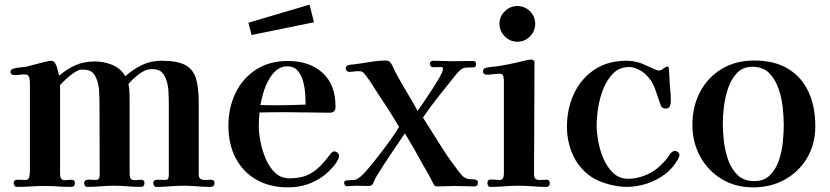

<svg xmlns="http://www.w3.org/2000/svg" viewBox="-20 -802 3581 828"><path d="M905 -12Q905 4 888 4Q859 4 830 1.5Q801 -1 772 -1Q743 -1 713.5 1.5Q684 4 654 4Q648 4 644.5 -1.5Q641 -7 641 -12Q641 -27 659 -27Q667 -27 675.5 -26.5Q684 -26 692 -26Q704 -26 706 -33.5Q708 -41 708 -51V-348Q708 -375 706.5 -407.5Q705 -440 694 -465Q685 -487 671.5 -495.5Q658 -504 635 -504Q607 -504 579 -482Q551 -460 534 -440Q538 -420 538.5 -399.5Q539 -379 539 -359Q539 -282 539 -205Q539 -128 539 -51Q539 -39 543.5 -32Q548 -25 561 -25Q568 -25 574.5 -26Q581 -27 588 -27Q603 -27 603 -12Q603 4 586 4Q558 4 529.5 1.5Q501 -1 472 -1Q443 -1 414 1.5Q385 4 356 4Q349 4 346 -1.5Q343 -7 343 -12Q343 -23 352 -25.5Q361 -28 372.5 -27Q384 -26 390 -26Q404 -26 407 -32.5Q410 -39 410 -51Q410 -125 409.5 -199.5Q409 -274 409 -348Q409 -375 407.5 -407.5Q406 -440 395 -465Q385 -488 371 -495Q357 -502 333 -502Q320 -502 301 -489.5Q282 -477 265 -461Q248 -445 239 -435Q239 -339 239 -243Q239 -147 239 -51Q239 -39 243.5 -32Q248 -25 261 -25Q268 -25 275 -26Q282 -27 289 -27Q303 -27 303 -12Q303 4 287 4Q258 4 229.5 2Q201 0 172 0Q142 0 112.5 2Q83 4 53 4Q46 4 42.5 -1.5Q39 -7 39 -12Q39 -27 56 -27Q64 -27 72.5 -26.5Q81 -26 90 -26Q104 -26 106.5 -40Q109 -54 109 -64Q109 -159 109 -254Q109 -349 109 -444Q109 -455 106 -468Q103 -481 87 -481Q76 -481 64.5 -479.5Q53 -478 42 -478Q36 -478 30.5 -481.5Q25 -485 25 -492Q25 -499 29.5 -502Q34 -505 38 -506Q51 -510 65 -511Q79 -512 92 -514Q104 -517 126.5 -523Q149 -529 171 -534.5Q193 -540 201 -540Q213 -540 218 -529Q225 -518 228 -503.5Q231 -489 235 -476Q271 -506 307 -521.5Q343 -537 390 -537Q428 -537 464.5 -522Q501 -507 520 -473Q555 -504 593 -522Q631 -540 677 -540Q746 -540 780 -521Q814 -502 825.5 -462.5Q837 -423 837 -359Q837 -282 837 -205Q837 -128 837 -51Q837 -35 845.5 -30Q854 -25 866.5 -26Q879 -27 890 -27Q905 -27 905 -12Z M1298 -351Q1298 -371 1296 -399Q1294 -427 1286.5 -453.5Q1279 -480 1263 -498Q1247 -516 1219 -516Q1192 -516 1171.5 -498.5Q1151 -481 1137 -454.5Q1123 -428 1115 -399.5Q1107 -371 1103 -349Q1120 -349 1136.5 -348.5Q1153 -348 1169 -348Q1234 -348 1298 -351ZM1442 -130Q1442 -127 1440.5 -121.5Q1439 -116 1437 -113Q1430 -97 1411 -76.5Q1392 -56 1377 -45Q1310 6 1222 6Q1143 6 1085 -27.5Q1027 -61 996 -121Q965 -181 965 -259Q965 -337 995.5 -400.5Q1026 -464 1083.5 -501.5Q1141 -539 1222 -539Q1315 -539 1371 -488Q1427 -437 1427 -342Q1427 -316 1403 -316Q1359 -316 1315 -317Q1271 -318 1227 -318Q1195 -318 1163 -318Q1131 -318 1099 -317Q1096 -287 1096 -256Q1096 -228 1103.5 -190Q1111 -152 1126.5 -116Q1142 -80 1167 -56.5Q1192 -33 1228 -33Q1273 -33 1303.5 -46Q1334 -59 1358 -83Q1382 -107 1407 -140Q1410 -144 1413.5 -146.5Q1417 -149 1422 -149Q1429 -149 1435.5 -143.5Q1442 -138 1442 -130ZM1334 -706 1065 -651 1051 -704 1315 -782Z M2041 -14Q2041 2 2025 2Q2004 2 1983 1Q1962 0 1941 0Q1922 0 1903.5 1Q1885 2 1867 2Q1857 2 1854.5 -1Q1852 -4 1848 -11Q1837 -34 1824.5 -56Q1812 -78 1799 -100Q1782 -132 1763.5 -164Q1745 -196 1726 -227Q1695 -181 1664.5 -136Q1634 -91 1605 -44Q1600 -36 1596.5 -28Q1593 -20 1589 -11Q1584 0 1570 0Q1557 0 1543 -0.5Q1529 -1 1515 -1Q1505 -1 1495.5 0Q1486 1 1475 1Q1471 1 1467.5 -3.5Q1464 -8 1464 -12Q1464 -23 1472.5 -24Q1481 -25 1489 -25Q1503 -25 1512 -27Q1521 -29 1532 -38Q1547 -50 1571 -78.5Q1595 -107 1621 -141Q1647 -175 1669 -206Q1691 -237 1701 -255Q1676 -297 1649 -339Q1622 -381 1595 -421Q1585 -438 1574 -454Q1563 -470 1550 -486Q1545 -492 1539 -493.5Q1533 -495 1525 -495Q1515 -495 1505 -493.5Q1495 -492 1485 -492Q1480 -492 1475.5 -496.5Q1471 -501 1471 -506Q1471 -518 1482 -521Q1493 -524 1503 -524Q1536 -528 1574.5 -534.5Q1613 -541 1644 -541Q1659 -541 1666 -529Q1671 -522 1675 -512.5Q1679 -503 1683 -495Q1706 -452 1731.5 -409.5Q1757 -367 1781 -324Q1789 -335 1806.5 -360.5Q1824 -386 1843 -415.5Q1862 -445 1876 -469.5Q1890 -494 1890 -502Q1890 -509 1888.5 -511Q1887 -513 1880 -513Q1873 -513 1865.5 -512.5Q1858 -512 1850 -512Q1834 -512 1834 -529Q1834 -534 1838.5 -537Q1843 -540 1847 -540Q1869 -540 1890.5 -539Q1912 -538 1934 -538Q1955 -538 1977 -538.5Q1999 -539 2020 -539Q2033 -539 2033 -525Q2033 -512 2023 -511.5Q2013 -511 2003 -511Q1996 -511 1987 -510Q1978 -509 1972 -505Q1960 -497 1951 -486Q1914 -440 1875 -391Q1836 -342 1804 -295Q1826 -260 1848.5 -224.5Q1871 -189 1893 -154Q1909 -129 1926 -106Q1943 -83 1960 -60Q1968 -50 1975.5 -42.5Q1983 -35 1995 -31Q2003 -29 2014 -29Q2025 -29 2033 -26.5Q2041 -24 2041 -14Z M2351 -12Q2351 4 2335 4Q2306 4 2276 1.5Q2246 -1 2216 -1Q2186 -1 2155.5 1.5Q2125 4 2095 4Q2088 4 2085 -1.5Q2082 -7 2082 -12Q2082 -28 2097 -28Q2107 -28 2116 -27Q2125 -26 2134 -26Q2146 -26 2149.5 -34Q2153 -42 2153 -52V-449Q2153 -459 2151 -471.5Q2149 -484 2135 -484Q2122 -484 2108 -482Q2094 -480 2080 -480Q2074 -480 2068.5 -483Q2063 -486 2063 -493Q2063 -506 2076 -510Q2087 -512 2099.5 -513.5Q2112 -515 2123 -516Q2158 -521 2191.5 -528.5Q2225 -536 2259 -544Q2262 -544 2265 -544.5Q2268 -545 2270 -545Q2285 -545 2285 -533Q2285 -413 2284 -292.5Q2283 -172 2283 -52Q2283 -34 2291 -29.5Q2299 -25 2311.5 -26Q2324 -27 2337 -27Q2351 -27 2351 -12ZM2288 -699Q2288 -668 2265.5 -645Q2243 -622 2211 -622Q2180 -622 2157 -645Q2134 -668 2134 -699Q2134 -731 2157 -753.5Q2180 -776 2211 -776Q2243 -776 2265.5 -753.5Q2288 -731 2288 -699Z M2910 -133Q2910 -129 2908 -124.5Q2906 -120 2904 -116Q2883 -77 2847.5 -50.5Q2812 -24 2769 -10Q2726 4 2683 4Q2646 4 2602 -8Q2558 -20 2526 -42Q2474 -80 2449.5 -136Q2425 -192 2425 -255Q2425 -333 2455 -397.5Q2485 -462 2542.5 -501Q2600 -540 2682 -540Q2712 -540 2739 -531Q2747 -529 2764.5 -520.5Q2782 -512 2799 -505Q2816 -498 2820 -498Q2831 -498 2841.5 -506.5Q2852 -515 2858 -515Q2864 -515 2864 -507Q2866 -497 2866 -485.5Q2866 -474 2867 -463Q2868 -439 2870.5 -415Q2873 -391 2873 -367Q2873 -354 2869 -344Q2865 -334 2850 -334Q2840 -334 2835 -339Q2830 -344 2828 -352Q2816 -388 2803.5 -422.5Q2791 -457 2762 -483Q2751 -494 2730.5 -503.5Q2710 -513 2694 -513Q2652 -513 2625 -486Q2598 -459 2582 -419Q2566 -379 2559.5 -336.5Q2553 -294 2553 -262Q2553 -232 2560 -192.5Q2567 -153 2583 -116.5Q2599 -80 2625 -55.5Q2651 -31 2690 -31Q2727 -31 2765 -47Q2803 -63 2829 -89Q2837 -97 2845.5 -106Q2854 -115 2861 -125Q2864 -130 2867 -134.5Q2870 -139 2874 -143Q2882 -151 2890 -151Q2898 -151 2904 -146Q2910 -141 2910 -133Z M3360 -263Q3360 -296 3355.5 -338.5Q3351 -381 3337 -421Q3323 -461 3296.5 -487.5Q3270 -514 3225 -514Q3184 -514 3159 -488Q3134 -462 3120.5 -423Q3107 -384 3102 -342.5Q3097 -301 3097 -271Q3097 -238 3101.5 -195.5Q3106 -153 3120 -113Q3134 -73 3161 -47Q3188 -21 3233 -21Q3275 -21 3300.5 -46.5Q3326 -72 3339 -110.5Q3352 -149 3356 -190.5Q3360 -232 3360 -263ZM3496 -258Q3496 -181 3461 -121.5Q3426 -62 3365.5 -28Q3305 6 3228 6Q3151 6 3092 -30Q3033 -66 2999.5 -127Q2966 -188 2966 -264Q2966 -343 2999 -405.5Q3032 -468 3092 -504.5Q3152 -541 3232 -541Q3320 -541 3378.5 -505.5Q3437 -470 3466.5 -406.5Q3496 -343 3496 -258Z"/></svg>

Font: Kaisei HarunoUmi
Style: Bold
Weight: 700
Designer: Font-Kai, 金井和夫
Foundry: KAZUO KANAI
Version: Version 5.003